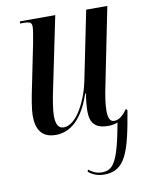

<svg xmlns="http://www.w3.org/2000/svg" viewBox="-86 -597 675 886"><g transform="rotate(-10 252.0 -154.0)"><path d="M331 228C430 228 455 144 487 -46L481 -53C463 -28 443 -8 419 -8C398 -8 391 -28 391 -61C391 -89 397 -130 405 -168L479 -536H380L315 -216C299 -132 247 -19 184 -19C161 -19 148 -37 148 -79C148 -106 156 -157 165 -197L235 -536H70L68 -526H85C118 -526 123 -519 123 -500C123 -488 118 -460 112 -427L70 -220C62 -182 52 -129 52 -95C52 -36 74 9 142 9C210 9 269 -39 308 -155H312C307 -131 304 -92 304 -73C304 -27 319 10 387 10C405 10 420 7 432 2C398 189 373 216 320 216C295 216 274 204 260 192L257 202C274 216 297 228 331 228Z"/></g></svg>

Font: Noto Serif Display ExtraCondensed Medium
Style: Italic
Weight: 500
Width: 2
Italic angle: -12°
Designer: Monotype Design Team
Foundry: Monotype Imaging Inc.
Version: Version 2.009